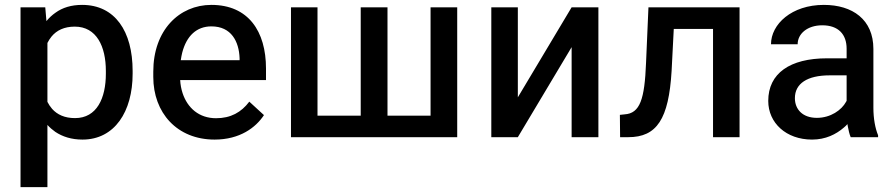

<svg xmlns="http://www.w3.org/2000/svg" viewBox="-20 -558 3640 781"><path d="M519.5 -269.5C519.5 -430.7 447.8 -538.1 314 -538.1C270.5 -538.1 234.4 -527.3 205.1 -505.9C191.9 -496.6 179.7 -485.4 168.9 -472.2L164.1 -528.3H63.5V203.1H172.9V-49.8C182.6 -39.1 193.4 -29.8 205.1 -21.5C234.4 -2 271 9.8 315.4 9.8C446.3 9.8 519.5 -104 519.5 -258.3ZM410.6 -258.3C410.6 -158.7 374 -77.6 285.2 -77.6C242.7 -77.6 212.9 -91.8 191.9 -115.2C184.6 -123.5 178.2 -133.3 172.9 -143.6V-383.3C177.7 -392.6 183.1 -401.4 189.5 -409.2C210.4 -434.6 241.2 -449.7 284.2 -449.7C373 -449.7 410.6 -368.7 410.6 -269.5Z M853 9.8C955.6 9.8 1020.5 -39.1 1053.7 -89.8L994.1 -144.5C961.4 -101.1 918.5 -77.1 858.9 -77.1C789.6 -77.1 742.7 -118.7 722.7 -179.2C717.3 -195.8 713.9 -213.4 712.9 -232.4H1062V-279.3C1062 -430.7 990.2 -538.1 839.8 -538.1C709 -538.1 603.5 -435.1 603.5 -266.6V-245.1C603.5 -99.6 699.7 9.8 853 9.8ZM721.2 -343.8C738.8 -412.1 779.8 -450.7 839.8 -450.7C921.4 -450.7 952.1 -388.7 954.6 -321.3V-313H715.3C716.8 -323.7 718.8 -334 721.2 -343.8Z M1163.6 -528.3V0H1839.8V-528.3H1731.4V-87.4H1556.2V-528.3H1447.3V-87.4H1271.5V-528.3Z M2086.4 -162.1V-528.3H1978.5V0H2086.4L2305.2 -366.2V0H2414.1V-528.3H2305.2Z M2617.7 -528.3 2607.9 -302.2C2602.1 -154.3 2583.5 -96.7 2520.5 -92.8L2501.5 -90.8L2502.4 0H2535.6C2651.9 0 2700.2 -73.7 2711.9 -269.5L2720.7 -440.4H2880.4V0H2988.3V-528.3Z M3428.2 -45.9C3431.6 -28.3 3435.1 -12.2 3440.4 0H3551.8V-7.8C3540 -36.1 3532.7 -76.2 3532.7 -119.6V-358.9C3532.7 -478.5 3447.8 -538.1 3331.1 -538.1C3200.2 -538.1 3116.2 -459.5 3116.2 -377.9H3224.6C3224.6 -420.9 3264.2 -455.1 3324.7 -455.1C3390.6 -455.1 3423.8 -418 3423.8 -359.9V-320.8H3344.2C3193.4 -320.8 3105 -259.8 3105 -147.5C3105 -58.1 3177.7 9.8 3283.2 9.8C3338.4 9.8 3380.9 -11.7 3412.6 -39.1C3418 -43.5 3422.9 -48.3 3427.2 -53.2C3427.7 -50.8 3427.7 -48.3 3428.2 -45.9ZM3421.4 -143.6C3403.3 -110.4 3358.9 -78.6 3302.7 -78.6C3244.6 -78.6 3213.4 -113.3 3213.4 -158.7C3213.4 -217.8 3263.2 -251.5 3355 -251.5H3423.8V-147.9C3423.3 -146.5 3422.4 -145 3421.4 -143.6Z"/></svg>

Font: Bert Sans Medium
Style: Regular
Weight: 500
Designer: Christian Robertson (Google), Cristiano Sobral
Foundry: Google, Cristiano Sobral
Version: Version 3.101